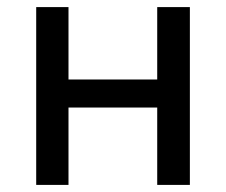

<svg xmlns="http://www.w3.org/2000/svg" viewBox="-20 -521 636 541"><path d="M82 0V-501H173V-297H423V-501H515V0H423V-218H173V0Z"/></svg>

Font: Nunitoga
Style: Medium
Weight: 500
Designer: Vernon Adams
Foundry: Vernon Adams
Version: Version 1.0